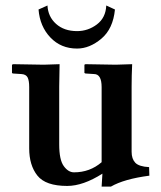

<svg xmlns="http://www.w3.org/2000/svg" viewBox="-20 -671 590 703"><path d="M153.8 -650.9Q155.8 -609.9 185.3 -583.5Q214.8 -557.1 262.2 -557.1Q302.2 -557.1 334.7 -581.5Q367.2 -606 369.1 -650.9L400.9 -636.2Q394 -565.4 351.1 -529.3Q308.1 -493.2 262.2 -493.2Q203.1 -493.2 164.6 -533.7Q126 -574.2 121.1 -636.2ZM461.9 -115.2Q461.9 -89.4 475.3 -75.2Q488.8 -61 525.9 -59.1L526.9 -27.8Q434.1 -15.6 386.2 12.2H352.1L355 -35.2Q284.2 9.8 226.1 9.8Q147 9.8 116.9 -28.1Q86.9 -65.9 86.9 -127.9V-352.1Q86.9 -376 81.1 -387.5Q75.2 -398.9 58.1 -399.9L26.9 -401.9L23.9 -403.8V-434.1L28.8 -436Q107.9 -434.1 140.1 -434.1L198.2 -436Q197.3 -391.1 196.8 -354V-142.1Q196.8 -85.9 213.4 -63Q230 -40 251 -40Q309.1 -40 352.1 -77.1V-352.1Q352.1 -399.9 324.2 -399.9L293 -401.9L289.1 -403.8V-434.1L293 -436Q377 -434.1 403.8 -434.1L463.9 -436Q461.9 -394 461.9 -354Z"/></svg>

Font: Linux Libertine
Style: Semibold
Weight: 600
Designer: Philipp H. Poll
Foundry: Philipp H. Poll
Version: Version 5.1.2 ; ttfautohint (v0.9)